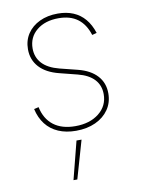

<svg xmlns="http://www.w3.org/2000/svg" viewBox="-88 -614 670 915"><g transform="rotate(-10 246.5 -156.5)"><path d="M246.1 11.7Q197.8 11.7 160.6 -4.4Q123.5 -20.5 99.9 -51Q76.2 -81.5 66.4 -125L88.9 -130.4Q101.1 -72.3 141.1 -41.5Q181.2 -10.7 246.1 -10.7Q316.9 -10.7 361.1 -45.9Q405.3 -81.1 405.3 -137.7Q405.3 -180.2 378.7 -209Q352.1 -237.8 299.8 -251L214.8 -272.5Q151.9 -288.1 119.4 -323.7Q86.9 -359.4 86.9 -410.2Q86.9 -453.1 108.4 -485.4Q129.9 -517.6 168 -535.6Q206.1 -553.7 255.9 -553.7Q297.9 -553.7 330.6 -540Q363.3 -526.4 386.5 -499Q409.7 -471.7 422.9 -430.7L400.4 -424.8Q383.8 -478 347.9 -504.6Q312 -531.2 255.9 -531.2Q190.4 -531.2 149.9 -498Q109.4 -464.8 109.4 -410.2Q109.4 -367.7 136.5 -338.1Q163.6 -308.6 218.8 -294.4L304.7 -272.9Q364.3 -257.8 396 -223.1Q427.7 -188.5 427.7 -137.7Q427.7 -93.3 404.5 -59.6Q381.3 -25.9 340.3 -7.1Q299.3 11.7 246.1 11.7ZM192.4 241.2 239.3 57.6H263.7L210.9 241.2Z"/></g></svg>

Font: Inter Thin
Style: Regular
Weight: 250
Designer: Rasmus Andersson
Foundry: rsms
Version: Version 4.001;git-66647c0bb